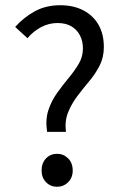

<svg xmlns="http://www.w3.org/2000/svg" viewBox="-20 -702 465 734"><path d="M160 -198Q153 -245 165 -281Q177 -317 198.5 -347Q220 -377 242.5 -404Q265 -431 281 -458Q297 -485 297 -517Q297 -544 286 -566Q275 -588 253.5 -601Q232 -614 200 -614Q167 -614 137.5 -598.5Q108 -583 85 -556L38 -599Q70 -635 112.5 -658.5Q155 -682 210 -682Q261 -682 298.5 -662.5Q336 -643 356.5 -607.5Q377 -572 377 -522Q377 -483 361 -451.5Q345 -420 321.5 -392Q298 -364 276 -335Q254 -306 240.5 -273Q227 -240 232 -198ZM198 12Q173 12 156 -5.5Q139 -23 139 -50Q139 -79 156 -96.5Q173 -114 198 -114Q223 -114 240.5 -96.5Q258 -79 258 -50Q258 -23 240.5 -5.5Q223 12 198 12Z"/></svg>

Font: Mada
Style: Regular
Weight: 400
Designer: Khaled Hosny
Version: Version 1.5